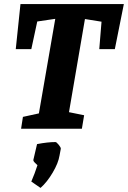

<svg xmlns="http://www.w3.org/2000/svg" viewBox="-20 -629 625 938"><path d="M585 -609 541 -389H465L476 -523L395 -536L317 -81L391 -66L380 0H83L92 -58L170 -75L250 -537L162 -524L133 -389H57L80 -609ZM163 178Q161 176 151.5 167Q142 158 143 152L161 75Q213 65 251 65Q256 65 267 78.5Q278 92 277 98L271 130Q265 168 237 215Q209 262 178 289L133 258Q151 216 163 178Z"/></svg>

Font: Grenze
Style: Bold Italic
Weight: 700
Italic angle: -10°
Designer: Renata Polastri
Foundry: Omnibus-Type
Version: Version 1.002; ttfautohint (v1.8)